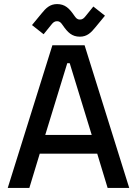

<svg xmlns="http://www.w3.org/2000/svg" viewBox="-20 -922 672 942"><path d="M137 -799 194 -754 232 -801C240 -811 247 -818 260 -818C273 -818 279 -811 288 -798C312 -763 333 -742 372 -742C407 -742 427 -762 448 -788L495 -845L438 -890L400 -843C392 -833 385 -826 372 -826C359 -826 353 -833 344 -846C320 -881 299 -902 260 -902C225 -902 205 -882 184 -856ZM237 -700 18 0H124L175 -168H457L508 0H614L395 -700ZM202 -260 310 -612H322L430 -260Z"/></svg>

Font: Space Text Medium
Style: Regular
Weight: 500
Designer: Florian Karsten (Space Text), Colophon Foundry (Space Mono)
Foundry: Florian Karsten
Version: Version 1.003;PS 001.003;hotconv 1.0.88;makeotf.lib2.5.64775